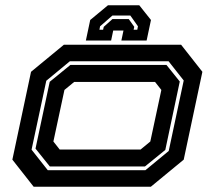

<svg xmlns="http://www.w3.org/2000/svg" viewBox="-20 -710 816 730"><path d="M108 0 27 -103 98 -437 223 -540H668.5L749.5 -437L678.5 -103L553.5 0ZM161.5 -63H533L621.5 -136L678.5 -404L621 -477H245.5L156 -403L100 -141ZM169.5 -77 115 -145 169 -399 247.5 -463H613L663.5 -400L608.5 -140L531 -77ZM207 -141.5H514.5L551.5 -172L593.5 -368L569.5 -398.5H262L225 -368L183 -172ZM509.5 -690 554 -634 537.5 -556H441.5L449.5 -594H410.5L402.5 -556H306.5L323 -634L390.5 -690ZM475.5 -651H407.5L360.5 -610L358 -597H372L374.5 -608L407.5 -637.5H469.5L490.5 -608L488 -597H502L504.5 -610Z"/></svg>

Font: Tourney Expanded Regular
Style: Bold Italic
Weight: 700
Width: 7
Italic angle: -12°
Designer: Tyler Finck
Foundry: Etcetera Type Co
Version: Version 1.010; ttfautohint (v1.8.3)